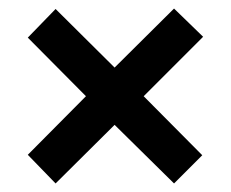

<svg xmlns="http://www.w3.org/2000/svg" viewBox="-20 -578 540 449"><path d="M387 -558 455 -492 316 -353 453 -215 387 -149 248 -286 110 -149 45 -216 181 -353 45 -490 110 -557 248 -420Z"/></svg>

Font: Noto Sans Bengali Condensed SemiBold
Style: Regular
Weight: 600
Width: 3
Designer: Joana Ranito - Universal Thirst; Jelle Bosma - Monotype Design Team
Foundry: Universal Thirst ehf.
Version: Version 3.000; ttfautohint (v1.8.4.7-5d5b)